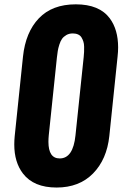

<svg xmlns="http://www.w3.org/2000/svg" viewBox="-20 -840 566 873"><path d="M251.5 -119.6Q312.5 -119.6 323.2 -224.6L360.4 -579.1Q361.8 -593.3 362.3 -603.5Q362.8 -613.8 362.5 -627.4Q362.3 -641.1 359.1 -650.9Q356 -660.6 350.6 -669.7Q345.2 -678.7 335 -683.3Q324.7 -688 311 -688Q294.4 -688 281.7 -680.7Q269 -673.3 262 -663.3Q254.9 -653.3 249.8 -637Q244.6 -620.6 242.7 -608.4Q240.7 -596.2 238.8 -579.1L201.7 -224.6Q200.2 -209 200.2 -195.3Q200.2 -119.6 251.5 -119.6ZM237.3 12.7Q133.3 12.7 84.5 -50.8Q44.9 -102.5 44.9 -183.1Q44.9 -201.7 46.9 -221.7L84.5 -582.5Q96.2 -693.4 156.7 -756.8Q217.3 -820.3 324.7 -820.3Q431.6 -820.3 479 -756.8Q517.1 -705.6 517.1 -624.5Q517.1 -604.5 514.6 -582.5L477.1 -221.7Q465.8 -115.2 403.1 -51.3Q340.3 12.7 237.3 12.7Z"/></svg>

Font: Oswald
Style: Demi-Bold
Weight: 600
Designer: Vernon Adams
Foundry: Vernon Adams
Version: 3.0; ttfautohint (v0.94.23-7a4d-dirty) -l 8 -r 50 -G 200 -x 